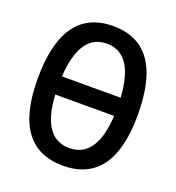

<svg xmlns="http://www.w3.org/2000/svg" viewBox="-130 -807 846 922"><g transform="rotate(20 293.0 -346.5)"><path d="M293 9.8Q37.1 9.8 37.1 -341.8Q37.1 -703.1 293 -703.1Q548.8 -703.1 548.8 -341.8Q548.8 9.8 293 9.8ZM143.1 -391.6H442.9Q429.7 -613.3 293 -613.3Q156.2 -613.3 143.1 -391.6ZM293 -80.1Q431.2 -80.1 443.4 -298.8H142.6Q154.8 -80.1 293 -80.1Z"/></g></svg>

Font: CaskaydiaCove NFP
Style: Regular
Weight: 400
Designer: Aaron Bell
Foundry: Saja Typeworks
Version: Version 2111.001; VTT 6.35;Nerd Fonts 3.1.1